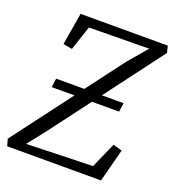

<svg xmlns="http://www.w3.org/2000/svg" viewBox="-140 -848 867 954"><g transform="rotate(20 294.0 -371.5)"><path d="M5.5 0 -5 -36.5 233 -352H112.5L119 -399H268L417 -596.5L502.5 -697L185 -693.5L142 -564.5L94.5 -573.5L123 -743H584L593 -707.5L361 -399H475.5L469 -352H325.5L160.5 -133L89.5 -43.5L440 -53.5L499.5 -188L547 -174.5L501.5 0Z"/></g></svg>

Font: Merriweather Light
Style: Italic
Weight: 300
Italic angle: -7.8°
Designer: Eben Sorkin
Foundry: Eben Sorkin
Version: Version 2.101